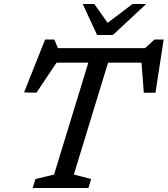

<svg xmlns="http://www.w3.org/2000/svg" viewBox="-20 -942 840 962"><path d="M708 -628H230L275 -645.5L162.5 -477.5L100.5 -479L206 -744H252L275 -690L224.5 -701H755L695 -690L754 -744H800L759 -477.5H700.5L687.5 -645.5ZM435 -669H534L350 -67.5L436.5 -45L423 0H143.5L157.5 -45L251 -67.5ZM712.5 -922 545.5 -766.5H466.5L394.5 -922H452.5L527 -816.5H505L644 -922Z"/></svg>

Font: Newsreader 8pt
Style: Italic
Weight: 400
Italic angle: -17°
Version: Version 1.003